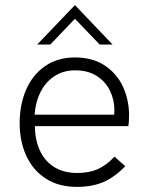

<svg xmlns="http://www.w3.org/2000/svg" viewBox="-20 -725 580 752"><path d="M57 -243Q57 -315 82.2 -373.5Q107.5 -432 156.5 -466Q205.5 -500 273 -500Q344.5 -500 392.2 -467.2Q440 -434.5 462.8 -383Q485.5 -331.5 485.5 -273.5Q485.5 -265 484.8 -252Q484 -239 482.5 -231H116.5Q117.5 -173.5 137.8 -132.2Q158 -91 194.8 -69.2Q231.5 -47.5 281.5 -47.5Q328.5 -47.5 362.2 -62.2Q396 -77 428.5 -111.5L470.5 -74Q428.5 -30.5 384.5 -11.8Q340.5 7 281 7Q210 7 159.5 -25.5Q109 -58 83 -114.8Q57 -171.5 57 -243ZM427.5 -276Q428 -282 428 -294.5Q428 -332.5 411.5 -368Q395 -403.5 360.5 -426.5Q326 -449.5 274.5 -449.5Q228.5 -449.5 193.8 -427Q159 -404.5 139 -365Q119 -325.5 115.5 -276ZM273.5 -705 421 -550.5H370.5L273.5 -651.5L177 -550.5H125.5Z"/></svg>

Font: HK Grotesk Light
Style: Regular
Weight: 300
Designer: Alfredo Marco Pradil
Foundry: Hanken Design Co.
Version: Version 3.001